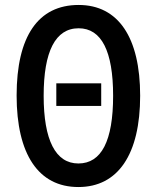

<svg xmlns="http://www.w3.org/2000/svg" viewBox="-20 -744 632 774"><path d="M296 10C456 10 545 -122 545 -358C545 -593 457 -724 297 -724C134 -724 47 -598 47 -359C47 -122 135 10 296 10ZM296 -85C204 -85 156 -179 156 -358C156 -536 203 -630 297 -630C389 -630 436 -538 436 -358C436 -176 389 -85 296 -85ZM207 -317H388V-408H207Z"/></svg>

Font: Kathrein 67 Medium Condensed
Style: Regular
Weight: 500
Width: 3
Designer: Lazydogs Typefoundry, based on Open Sans by Ascender Corporation
Foundry: Lazydogs Typefoundry
Version: Version 1.003;PS 001.003;hotconv 1.0.88;makeotf.lib2.5.64775